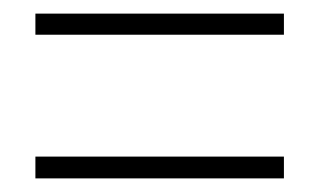

<svg xmlns="http://www.w3.org/2000/svg" viewBox="-20 -493 469 282"><path d="M32 -442H397V-473H32ZM32 -231H397V-263H32Z"/></svg>

Font: Kathrein 37 Thin Condensed
Style: Regular
Weight: 250
Width: 3
Designer: Lazydogs Typefoundry, based on Open Sans by Ascender Corporation
Foundry: Lazydogs Typefoundry
Version: Version 1.003;PS 001.003;hotconv 1.0.88;makeotf.lib2.5.64775